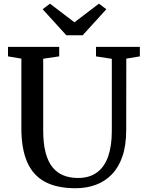

<svg xmlns="http://www.w3.org/2000/svg" viewBox="-20 -992 777 1020"><path d="M381 8Q283 8 219.2 -26Q155.5 -60 124.5 -130.8Q93.5 -201.5 93.5 -311V-680.5L22.5 -692.5V-743H294.5V-692.5L209.5 -680V-300Q209.5 -230 222.2 -181.5Q235 -133 259.2 -103.2Q283.5 -73.5 317.8 -60Q352 -46.5 394.5 -46.5Q455 -46.5 495 -75.8Q535 -105 554.5 -160.8Q574 -216.5 574 -295.5V-679.5L490 -692.5V-743H723V-692.5L651 -680.5L650.5 -301.5Q650.5 -220 630.5 -161.5Q610.5 -103 574 -65.5Q537.5 -28 488.5 -10Q439.5 8 381 8ZM332.5 -804.5 206.5 -943 245.5 -972.5 375.5 -873.5 505.5 -972.5 545 -943 419 -804.5Z"/></svg>

Font: Merriweather 24pt Medium
Style: Regular
Weight: 500
Designer: Eben Sorkin
Foundry: Eben Sorkin
Version: Version 2.100